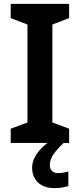

<svg xmlns="http://www.w3.org/2000/svg" viewBox="-20 -734 410 986"><path d="M335 0H35V-73L121 -105V-608L35 -641V-714H335V-641L249 -608V-105L335 -73ZM236 113Q236 134 247.5 144.5Q259 155 278 155Q294 155 307.5 152Q321 149 331 147V222Q315 226 298.5 229Q282 232 260 232Q205 232 175 203Q145 174 145 127Q145 98 160 71Q175 44 198 22Q221 0 248 -16L307 0Q273 32 254.5 58.5Q236 85 236 113Z"/></svg>

Font: Noto Sans Thai SemiBold
Style: Regular
Weight: 600
Version: Version 2.001